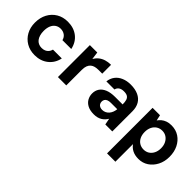

<svg xmlns="http://www.w3.org/2000/svg" viewBox="41 -1253 2197 2197"><g transform="rotate(45 1139.0 -154.5)"><path d="M311 12Q234 12 175.5 -22.5Q117 -57 84 -117Q51 -177 51 -254Q51 -336 84 -397.5Q117 -459 175.5 -494Q234 -529 311 -529Q408 -529 474 -477.5Q540 -426 559 -335H416Q407 -372 378.5 -393Q350 -414 310 -414Q273 -414 245.5 -395Q218 -376 203.5 -341.5Q189 -307 189 -259Q189 -222 197.5 -193Q206 -164 221.5 -144Q237 -124 259.5 -113.5Q282 -103 310 -103Q337 -103 358.5 -112Q380 -121 395 -139Q410 -157 416 -182H559Q540 -93 473.5 -40.5Q407 12 311 12Z M678 0V-517H798L810 -425Q830 -459 858.5 -482Q887 -505 925 -517Q963 -529 1009 -529V-386H947Q919 -386 894.5 -380Q870 -374 851.5 -358.5Q833 -343 823 -317Q813 -291 813 -252V0Z M1269 12Q1208 12 1167.5 -9Q1127 -30 1107 -66Q1087 -102 1087 -144Q1087 -191 1110.5 -226.5Q1134 -262 1182 -282Q1230 -302 1301 -302H1423Q1423 -342 1415 -368Q1407 -394 1386.5 -406.5Q1366 -419 1328 -419Q1291 -419 1267 -403.5Q1243 -388 1236 -357H1105Q1111 -410 1140 -448.5Q1169 -487 1218 -508Q1267 -529 1329 -529Q1401 -529 1452.5 -505.5Q1504 -482 1531 -436.5Q1558 -391 1558 -326V0H1445L1430 -77Q1419 -58 1403.5 -41.5Q1388 -25 1368.5 -13Q1349 -1 1324 5.5Q1299 12 1269 12ZM1301 -92Q1326 -92 1346.5 -102Q1367 -112 1382 -129Q1397 -146 1406 -168.5Q1415 -191 1418 -217V-220H1316Q1286 -220 1267 -212Q1248 -204 1239 -189.5Q1230 -175 1230 -156Q1230 -136 1239 -121.5Q1248 -107 1264 -99.5Q1280 -92 1301 -92Z M1693 220V-517H1813L1828 -448Q1843 -470 1865 -488.5Q1887 -507 1917.5 -518Q1948 -529 1988 -529Q2060 -529 2113.5 -493.5Q2167 -458 2197 -397Q2227 -336 2227 -257Q2227 -180 2195.5 -119Q2164 -58 2111 -23Q2058 12 1991 12Q1934 12 1893.5 -8.5Q1853 -29 1828 -65V220ZM1957 -106Q1995 -106 2024.5 -124.5Q2054 -143 2071.5 -177.5Q2089 -212 2089 -258Q2089 -304 2071.5 -338.5Q2054 -373 2024.5 -392Q1995 -411 1957 -411Q1918 -411 1888 -392Q1858 -373 1841 -338.5Q1824 -304 1824 -259Q1824 -212 1841 -177.5Q1858 -143 1888 -124.5Q1918 -106 1957 -106Z"/></g></svg>

Font: DM Sans 11pt
Style: Bold
Weight: 700
Version: Version 4.004;gftools[0.9.30]